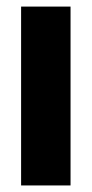

<svg xmlns="http://www.w3.org/2000/svg" viewBox="-20 -566 280 586"><path d="M195.3 0H44.4V-545.9H195.3Z"/></svg>

Font: Inter Tight Stencil
Style: Bold
Weight: 700
Designer: Rasmus Andersson
Foundry: rsms
Version: Version 3.004;Glyphs 3.1.2 (3151)